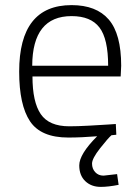

<svg xmlns="http://www.w3.org/2000/svg" viewBox="-20 -529 543 751"><path d="M251 -35Q283 -35 328.5 -37.5Q374 -40 404 -42L433 -44L435 -2Q426 -1 416 0Q403 11 371.5 51Q340 91 340 111Q340 131 352.5 144.5Q365 158 385 158L438 152L444 194Q404 202 374 202Q337 202 313.5 179.5Q290 157 290 118Q290 74 360 4Q298 9 247 9Q140 9 97.5 -54.5Q55 -118 55 -249Q55 -509 260 -509Q357 -509 405.5 -452.5Q454 -396 454 -272L452 -230H107Q107 -130 139.5 -82.5Q172 -35 251 -35ZM106 -272H403Q403 -377 369 -421.5Q335 -466 260 -466Q107 -466 106 -272Z"/></svg>

Font: TitilliumText
Style: Light
Weight: 300
Designer: Accademia di Belle Arti di Urbino and others
Foundry: Accademia di Belle Arti di Urbino and others.
Version: Version 60.001